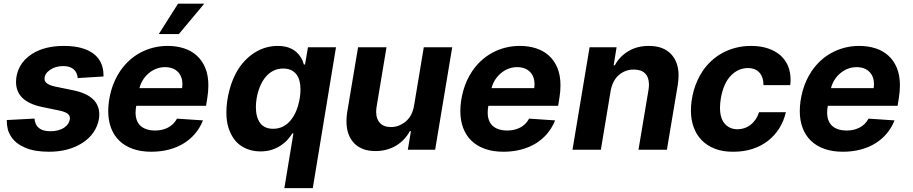

<svg xmlns="http://www.w3.org/2000/svg" viewBox="-20 -797 4858 1022"><path d="M240.8 10.7Q163.7 10.7 113.8 -10.8Q63.9 -32.3 40.1 -68.5Q26.6 -88.8 21.3 -109.9Q16 -131 16 -158L163.7 -165.8Q169 -99.1 246.4 -98.4Q293 -98.4 321.4 -117.5Q349.4 -136.7 352.3 -166.5Q352.3 -183.6 338.2 -193.2Q324.2 -202.8 293 -209.2L202.1 -228Q65.3 -257.1 65.3 -360.8Q65.3 -403.4 85.9 -442.5Q106.5 -481.2 150.2 -509.9Q217.7 -552.6 319.6 -552.6Q373.9 -552.6 413.9 -541.4Q453.8 -530.2 479.8 -509.6Q505.7 -489 518.3 -460.4Q530.9 -431.8 530.9 -397V-389.9L393.5 -381.4Q392.8 -394.5 387.8 -406.2Q382.8 -418 373.6 -426.7Q364.3 -435.4 350.3 -440.3Q336.3 -445.3 317.1 -445.3Q274.9 -445.3 245.7 -424.7Q217 -404.5 217 -377.1Q217 -347.7 275.2 -335.9L371.1 -316.1Q508.5 -287.6 508.5 -187.5Q508.5 -175.4 506.4 -162.3Q490.8 -82.7 418 -35.9Q344.8 10.7 240.8 10.7Z M932.2 -615.8H825.3L927.6 -777.3H1067.1ZM785.5 10.7Q729.8 10.7 687 -4.6Q644.2 -19.9 615.1 -48.1Q585.9 -76.3 571 -116.3Q556.1 -156.2 556.1 -206Q556.1 -258.2 571.7 -314.6Q587.4 -370.4 619.3 -418.3Q639.6 -448.5 666.2 -473.2Q692.8 -497.9 724.8 -515.4Q756.7 -533 794 -542.8Q831.3 -552.6 873.2 -552.6Q918.7 -552.6 958.1 -540.1Q997.5 -527.7 1026.6 -501.8Q1055.8 -475.9 1072.4 -436.3Q1089.1 -396.7 1089.1 -342.3Q1089.1 -326.7 1087.7 -310.2Q1086.3 -293.7 1083.5 -275.6L1076.7 -234H705.3Q703.5 -224.8 702.6 -215.7Q701.7 -206.7 701.7 -198.2Q701.7 -150.6 729 -126.4Q756.4 -102.3 806.8 -102.3Q843 -102.3 873.6 -117.5Q904.1 -132.8 922.2 -165.5L1060.4 -156.2Q1045.5 -118.3 1019.9 -87.4Q994.3 -56.5 959.3 -34.6Q924.4 -12.8 880.5 -1.1Q836.6 10.7 785.5 10.7ZM949.2 -327.8Q949.9 -333.5 950.5 -339Q951 -344.5 951 -349.8Q951 -369 945 -385.5Q938.9 -402 927.2 -414.1Q915.5 -426.1 898.1 -432.9Q880.7 -439.6 858 -439.6Q833.5 -439.6 811.1 -430.8Q788.7 -421.9 770.8 -406.4Q752.8 -391 740.2 -370.6Q727.6 -350.1 722.3 -327.8Z M1644.9 204.5H1493.6L1541.9 -87.4H1536.6Q1525.9 -70.7 1510.7 -53.4Q1495.4 -36.2 1474.4 -22.4Q1453.5 -8.5 1426.7 0.2Q1399.9 8.9 1366.5 8.9Q1307.2 8.9 1261.7 -21.7Q1216.6 -52.6 1195.7 -118.3Q1185 -153.4 1185 -198.2Q1185 -256 1201.3 -317.8Q1209.5 -349.1 1221.1 -376.4Q1232.6 -403.8 1247.9 -428.3Q1268.8 -460.6 1293.7 -484.2Q1318.5 -507.8 1345.5 -522.9Q1372.5 -538 1400.9 -545.3Q1429.3 -552.6 1458.1 -552.6Q1520.6 -552.6 1557.5 -519.9Q1587.7 -492.9 1597.3 -453.8H1603.7L1619.3 -545.5H1768.5ZM1433.9 -111.5Q1462.7 -111.5 1486.2 -123.4Q1509.6 -135.3 1527.3 -156.8Q1545.1 -178.3 1557.2 -207.9Q1569.2 -237.6 1575.3 -272.7Q1579.5 -298.7 1579.5 -321.4Q1579.5 -346.2 1574 -366.7Q1568.5 -387.1 1557.4 -401.6Q1546.2 -416.2 1528.6 -424.2Q1511 -432.2 1487.2 -432.2Q1457.7 -432.2 1434.1 -419.9Q1410.5 -407.7 1392.9 -386.2Q1375.4 -364.7 1363.5 -335.6Q1351.6 -306.5 1345.9 -272.7Q1344.1 -260.3 1343 -248.9Q1342 -237.6 1342 -226.9Q1342 -174 1364.3 -142.8Q1387.1 -111.5 1433.9 -111.5Z M1978.3 7.1Q1904.8 7.1 1864.3 -35.5Q1824.2 -78.5 1824.2 -150.9Q1824.2 -162.3 1825.1 -174Q1826 -185.7 1827.8 -198.2L1886 -545.5H2037.3L1984 -225.1Q1983.3 -218.8 1982.8 -212.9Q1982.2 -207 1982.2 -201.3Q1982.2 -164.1 2002.5 -142.4Q2022.7 -120.7 2061.4 -120.7Q2102.3 -120.7 2138.1 -149.1Q2173.3 -177.2 2183.6 -232.2L2235.8 -545.5H2387.1L2296.2 0H2150.9L2167.3 -99.1H2161.6Q2149.1 -75.6 2131 -56.3Q2112.9 -36.9 2089.8 -22.7Q2066.8 -8.5 2038.7 -0.7Q2010.7 7.1 1978.3 7.1Z M2659.8 10.7Q2604 10.7 2561.3 -4.6Q2518.5 -19.9 2489.3 -48.1Q2460.2 -76.3 2445.3 -116.3Q2430.4 -156.2 2430.4 -206Q2430.4 -258.2 2446 -314.6Q2461.6 -370.4 2493.6 -418.3Q2513.8 -448.5 2540.5 -473.2Q2567.1 -497.9 2599.1 -515.4Q2631 -533 2668.3 -542.8Q2705.6 -552.6 2747.5 -552.6Q2793 -552.6 2832.4 -540.1Q2871.8 -527.7 2900.9 -501.8Q2930 -475.9 2946.7 -436.3Q2963.4 -396.7 2963.4 -342.3Q2963.4 -326.7 2962 -310.2Q2960.6 -293.7 2957.7 -275.6L2951 -234H2579.5Q2577.8 -224.8 2576.9 -215.7Q2576 -206.7 2576 -198.2Q2576 -150.6 2603.3 -126.4Q2630.7 -102.3 2681.1 -102.3Q2717.3 -102.3 2747.9 -117.5Q2778.4 -132.8 2796.5 -165.5L2934.7 -156.2Q2919.7 -118.3 2894.2 -87.4Q2868.6 -56.5 2833.6 -34.6Q2798.7 -12.8 2754.8 -1.1Q2710.9 10.7 2659.8 10.7ZM2823.5 -327.8Q2824.2 -333.5 2824.8 -339Q2825.3 -344.5 2825.3 -349.8Q2825.3 -369 2819.2 -385.5Q2813.2 -402 2801.5 -414.1Q2789.8 -426.1 2772.4 -432.9Q2755 -439.6 2732.2 -439.6Q2707.7 -439.6 2685.4 -430.8Q2663 -421.9 2645.1 -406.4Q2627.1 -391 2614.5 -370.6Q2601.9 -350.1 2596.6 -327.8Z M3529.8 0H3378.6L3432.2 -320.3Q3434.3 -334.5 3434.3 -347.3Q3434.3 -384.9 3414.1 -405.9Q3393.8 -426.8 3353 -426.8Q3308.9 -426.8 3275.6 -398.8Q3241.8 -371.1 3230.8 -315.3L3178.3 0H3027.3L3118.3 -545.5H3262.1L3246.4 -449.2H3252.5Q3277.3 -495.7 3323.9 -524.1Q3370.4 -552.6 3433.9 -552.6Q3509.6 -552.6 3550.8 -510.3Q3592 -468 3592 -395.2Q3592 -383.9 3590.9 -372Q3589.8 -360.1 3588.1 -347.3Z M3884.6 10.7Q3828.5 11.4 3785.9 -5.1Q3743.3 -21.7 3714.8 -51Q3686.4 -80.3 3672.1 -120.6Q3657.7 -160.9 3657.7 -208.5Q3657.7 -260.7 3672.9 -315.3Q3688.6 -371.1 3719.8 -418.3Q3740.1 -448.5 3766.9 -473.2Q3793.7 -497.9 3826.2 -515.4Q3858.7 -533 3896.7 -542.8Q3934.7 -552.6 3977.6 -552.6Q4028.8 -552.6 4068.2 -539.2Q4107.6 -525.9 4134.2 -502.3Q4160.9 -478.7 4174.5 -445.7Q4188.2 -412.6 4188.2 -373.2Q4188.2 -366.1 4187.7 -358.8Q4187.1 -351.6 4186.4 -343.8H4044Q4044 -363.3 4039.1 -380Q4034.1 -396.7 4023.8 -408.9Q4013.5 -421.2 3997.9 -427.9Q3982.2 -434.7 3960.6 -434.7Q3909.8 -434.7 3870.4 -394.5Q3831 -354 3816.8 -272.7Q3812.5 -246.1 3812.5 -223.7Q3812.5 -167.3 3838.1 -138.1Q3863.6 -109 3905.9 -109Q3924.7 -109 3941.9 -114.7Q3959.2 -120.4 3974.1 -131.6Q3989 -142.8 4000.9 -159.8Q4012.8 -176.8 4020.6 -199.9H4163.4Q4152 -152.3 4127.7 -113.6Q4103.3 -74.9 4067.6 -47.2Q4032 -19.5 3985.6 -4.4Q3939.3 10.7 3884.6 10.7Z M4466.6 10.7Q4410.9 10.7 4368.1 -4.6Q4325.3 -19.9 4296.2 -48.1Q4267 -76.3 4252.1 -116.3Q4237.2 -156.2 4237.2 -206Q4237.2 -258.2 4252.8 -314.6Q4268.5 -370.4 4300.4 -418.3Q4320.7 -448.5 4347.3 -473.2Q4373.9 -497.9 4405.9 -515.4Q4437.9 -533 4475.1 -542.8Q4512.4 -552.6 4554.3 -552.6Q4599.8 -552.6 4639.2 -540.1Q4678.6 -527.7 4707.7 -501.8Q4736.9 -475.9 4753.6 -436.3Q4770.2 -396.7 4770.2 -342.3Q4770.2 -326.7 4768.8 -310.2Q4767.4 -293.7 4764.6 -275.6L4757.8 -234H4386.4Q4384.6 -224.8 4383.7 -215.7Q4382.8 -206.7 4382.8 -198.2Q4382.8 -150.6 4410.2 -126.4Q4437.5 -102.3 4487.9 -102.3Q4524.1 -102.3 4554.7 -117.5Q4585.2 -132.8 4603.3 -165.5L4741.5 -156.2Q4726.6 -118.3 4701 -87.4Q4675.4 -56.5 4640.4 -34.6Q4605.5 -12.8 4561.6 -1.1Q4517.8 10.7 4466.6 10.7ZM4630.3 -327.8Q4631 -333.5 4631.6 -339Q4632.1 -344.5 4632.1 -349.8Q4632.1 -369 4626.1 -385.5Q4620 -402 4608.3 -414.1Q4596.6 -426.1 4579.2 -432.9Q4561.8 -439.6 4539.1 -439.6Q4514.6 -439.6 4492.2 -430.8Q4469.8 -421.9 4451.9 -406.4Q4433.9 -391 4421.3 -370.6Q4408.7 -350.1 4403.4 -327.8Z"/></svg>

Font: Linik Sans
Style: Bold Italic
Weight: 700
Italic angle: 9°
Designer: Fonts by Rasmus Andersson / Changes by Cristiano Sobral with parts from Marc Monis
Foundry: rsms
Version: Version 3.020; ttfautohint (v1.6)